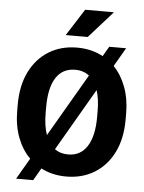

<svg xmlns="http://www.w3.org/2000/svg" viewBox="-63 -988 814 1084"><g transform="rotate(5 344.0 -446.0)"><path d="M656.7 -371.1V-339.4Q656.7 -231.4 617.7 -153.1Q578.6 -74.7 509.5 -32.5Q440.4 9.8 350.1 9.8Q271 9.8 207 -23.4L166.5 46.4H69.8L139.2 -72.8Q93.8 -117.7 68.1 -185.3Q42.5 -252.9 42.5 -339.4V-371.1Q42.5 -479.5 81.5 -557.9Q120.6 -636.2 189.7 -678.5Q258.8 -720.7 349.1 -720.7Q430.7 -720.7 496.1 -685.5L528.8 -741.2H624.5L563 -635.3Q606.9 -589.8 631.8 -522.9Q656.7 -456.1 656.7 -371.1ZM203.6 -339.4Q203.6 -265.1 221.7 -213.9L428.7 -569.3Q396 -595.2 349.1 -595.2Q277.8 -595.2 240.7 -538.1Q203.6 -481 203.6 -372.1ZM495.1 -339.4V-372.1Q495.1 -441.4 479 -491.2L273.9 -138.2Q305.7 -115.2 350.1 -115.2Q419.9 -115.2 457.5 -173.3Q495.1 -231.4 495.1 -339.4ZM278.3 -785.6 375 -937.5H538.1L402.8 -785.6Z"/></g></svg>

Font: Vazirmatn UI FD ExtraBold
Style: Regular
Weight: 800
Designer: Saber Rastikerdar
Foundry: Saber Rastikerdar
Version: Version 33.003